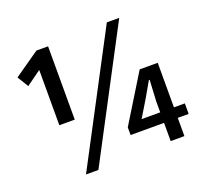

<svg xmlns="http://www.w3.org/2000/svg" viewBox="-118 -808 1028 960"><g transform="rotate(-20 396.0 -327.5)"><path d="M541 -667 183 12H249L607 -667ZM224 -265V-655H162L27 -561L63 -502L142 -559V-265ZM769 -153H711V-390H615L460 -138V-97H638V0H711V-97H769ZM539 -153 594 -244 640 -324H644L638 -212V-153Z"/></g></svg>

Font: Cambridge Sans Medium
Style: Regular
Weight: 500
Version: Version 2.020;PS 002.020;hotconv 1.0.88;makeotf.lib2.5.64775